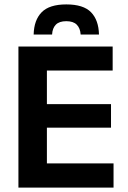

<svg xmlns="http://www.w3.org/2000/svg" viewBox="-20 -850 578 870"><path d="M63.5 0V-639H192.5V0ZM102 0V-109.5H494.5V0ZM138.5 -271.5V-378H483V-271.5ZM101.5 -530.5V-639H490.5V-530.5ZM280.5 -830Q358 -830 392.5 -794.5Q427 -759 428.5 -693.5H345.5Q343.5 -722.5 327.8 -738.2Q312 -754 280.5 -754Q248.5 -754 233 -738.2Q217.5 -722.5 216 -693.5H132.5Q134 -759 168.8 -794.5Q203.5 -830 280.5 -830Z"/></svg>

Font: Anek Latin Medium SemiBold
Style: Regular
Weight: 600
Version: Version 1.003